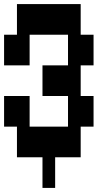

<svg xmlns="http://www.w3.org/2000/svg" viewBox="-20 -750 540 940"><path d="M438 -430H375V-280H438V-130H375V20H250V170H188V20H63V-130H0V-280H125V-130H313V-280H188V-430H313V-580H125V-430H0V-580H63V-730H375V-580H438Z"/></svg>

Font: 2P VHS
Style: Regular
Weight: 400
Designer: CodeMan38
Foundry: CodeMan38
Version: Version 3.000